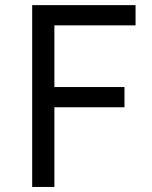

<svg xmlns="http://www.w3.org/2000/svg" viewBox="-20 -740 602 760"><path d="M107.4 0V-719.7H516.6V-639.6H195.3V-395.5H472.7V-315.4H195.3V0Z"/></svg>

Font: Reddit Mono
Style: Regular
Weight: 400
Monospace: yes
Designer: Stephen Hutchings
Foundry: Reddit
Version: Version 1.014; ttfautohint (v1.8.4.7-5d5b)